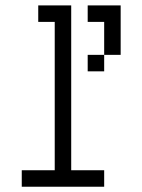

<svg xmlns="http://www.w3.org/2000/svg" viewBox="-20 -708 540 728"><path d="M250 -62.5H375V0H62.5V-62.5H187.5V-625H125V-687.5H250ZM312.5 -500H375V-437.5H312.5ZM312.5 -687.5H437.5V-500H375V-625H312.5Z"/></svg>

Font: 寒蝉点阵体 16px
Style: Regular
Weight: 400
Designer: Designed by Warren2060
Foundry: ChillType
Version: Version 1.000